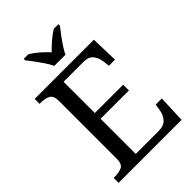

<svg xmlns="http://www.w3.org/2000/svg" viewBox="-266 -1043 1155 1155"><g transform="rotate(-45 311.5 -465.5)"><path d="M38 0V-42H51Q84 -42 108.5 -53.5Q133 -65 133 -109V-600Q133 -647 109 -659.5Q85 -672 51 -672H38V-714H542L547 -539H495L490 -582Q486 -615 466.5 -639.5Q447 -664 402 -664H234V-398H475V-349H234V-50H427Q474 -50 495.5 -74.5Q517 -99 522 -132L529 -175H581L574 0ZM262 -771Q252 -794 234 -820.5Q216 -847 197 -873Q178 -899 162 -918V-931H201Q230 -914 258.5 -889Q287 -864 309 -840Q332 -864 361 -889Q390 -914 418 -931H457V-918Q442 -899 422.5 -873Q403 -847 385.5 -820.5Q368 -794 357 -771Z"/></g></svg>

Font: NotoSerif-Regular
Style: Regular
Weight: 400
Designer: Monotype Design Team
Foundry: Monotype Imaging Inc.
Version: Version 2.007; ttfautohint (v1.8) -l 8 -r 50 -G 200 -x 14 -D